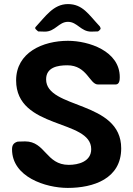

<svg xmlns="http://www.w3.org/2000/svg" viewBox="-20 -914 654 941"><path d="M39 -182C39 -47 203 7 312 7C438 7 574 -38 574 -187C574 -423 206 -378 206 -525C206 -584 262 -594 310 -594C407 -594 419 -500 460 -500H547C566 -500 567 -524 567 -536C567 -664 415 -714 313 -714C190 -714 59 -657 59 -520C59 -278 427 -332 427 -183C427 -122 364 -106 317 -106C205 -106 203 -221 103 -221C98 -221 72 -220 67 -220C46 -214 39 -202 39 -182ZM153 -773C155 -771 164 -762 167 -760C172 -760 195 -759 200 -759C251 -759 268 -807 313 -807C359 -807 376 -759 427 -759C432 -759 455 -760 460 -760C463 -761 473 -770 473 -773C474 -776 469 -786 467 -787C415 -842 386 -894 313 -894C241 -894 202 -832 153 -780Z"/></svg>

Font: Asimov Print
Style: C
Weight: 500
Designer: Google
Version: Version 2.000980: 2014